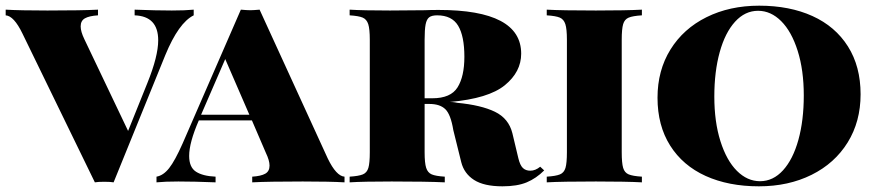

<svg xmlns="http://www.w3.org/2000/svg" viewBox="-38 -642 3085 676"><path d="M644 -608V-588Q591 -562 544 -448L362 0Q351 -2 329 -2Q307 -2 296 0L41 -524Q11 -586 -18 -588V-608Q33 -605 129 -605Q250 -605 307 -608V-588Q276 -586 261 -577.5Q246 -569 246 -549Q246 -531 259 -504L413 -181L481 -350Q519 -444 519 -500Q519 -585 436 -588V-608Q511 -605 567 -605Q614 -605 644 -608Z M1175 -20V0Q1124 -3 1028 -3Q907 -3 850 0V-20Q881 -22 896 -30.5Q911 -39 911 -59Q911 -77 898 -104L849 -218H662Q628 -140 628 -93Q628 -53 652 -37.5Q676 -22 721 -20V0Q646 -3 590 -3Q543 -3 513 0V-20Q537 -24 557.5 -50Q578 -76 605 -137L810 -608Q832 -606 843 -606Q854 -606 876 -608L1116 -84Q1146 -22 1175 -20ZM840 -238 755 -434 670 -238Z M1878 -42Q1850 -14 1816.5 0Q1783 14 1731 14Q1666 14 1631 -8.5Q1596 -31 1586 -71L1558 -184Q1549 -239 1530 -257.5Q1511 -276 1474 -276H1457V-106Q1457 -68 1462.5 -51Q1468 -34 1482 -28Q1496 -22 1528 -20V0Q1464 -3 1341 -3Q1241 -3 1193 0V-20Q1225 -22 1239.5 -28Q1254 -34 1259 -51Q1264 -68 1264 -106V-502Q1264 -540 1258.5 -557Q1253 -574 1239 -580Q1225 -586 1193 -588V-608Q1241 -605 1335 -605L1457 -606Q1478 -607 1506 -607Q1797 -607 1797 -453Q1797 -389 1739.5 -342Q1682 -295 1546 -283Q1550 -283 1556.5 -282.5Q1563 -282 1572 -280Q1656 -272 1704.5 -248.5Q1753 -225 1766 -173L1787 -85Q1793 -60 1803 -50.5Q1813 -41 1829 -41Q1847 -41 1864 -55ZM1457 -502V-296H1484Q1549 -296 1573 -334.5Q1597 -373 1597 -442Q1597 -515 1575 -551.5Q1553 -588 1501 -588Q1482 -588 1473 -581Q1464 -574 1460.5 -556Q1457 -538 1457 -502Z M2222 -588Q2190 -586 2175.5 -580Q2161 -574 2156 -557Q2151 -540 2151 -502V-106Q2151 -68 2156 -51Q2161 -34 2175.5 -28Q2190 -22 2222 -20V0Q2167 -3 2060 -3Q1941 -3 1887 0V-20Q1919 -22 1933.5 -28Q1948 -34 1953 -51Q1958 -68 1958 -106V-502Q1958 -540 1952.5 -557Q1947 -574 1933 -580Q1919 -586 1887 -588V-608Q1941 -605 2060 -605Q2166 -605 2222 -608Z M2992 -310Q2992 -214 2946.5 -140.5Q2901 -67 2819.5 -26.5Q2738 14 2634 14Q2527 14 2446.5 -22.5Q2366 -59 2321.5 -129.5Q2277 -200 2277 -298Q2277 -394 2322.5 -467.5Q2368 -541 2449.5 -581.5Q2531 -622 2635 -622Q2742 -622 2822.5 -585.5Q2903 -549 2947.5 -478.5Q2992 -408 2992 -310ZM2477 -302Q2477 -213 2498.5 -145Q2520 -77 2556.5 -40.5Q2593 -4 2638 -4Q2684 -4 2719 -42.5Q2754 -81 2773 -149.5Q2792 -218 2792 -306Q2792 -395 2770.5 -463Q2749 -531 2712.5 -567.5Q2676 -604 2631 -604Q2585 -604 2550 -565.5Q2515 -527 2496 -458.5Q2477 -390 2477 -302Z"/></svg>

Font: Playfair Display SC Black
Style: Regular
Weight: 900
Designer: Claus Eggers Sørensen
Foundry: Claus Eggers Sørensen
Version: Version 1.200; ttfautohint (v1.6)